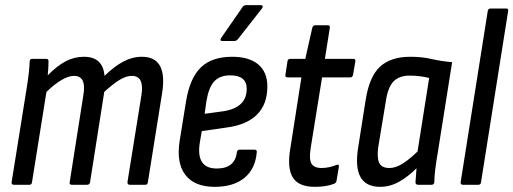

<svg xmlns="http://www.w3.org/2000/svg" viewBox="-20 -716 1989 744"><path d="M34 0Q24 0 25 -10L82 -366Q94 -438 95 -479Q96 -488 105 -488H159Q168 -488 168 -479Q168 -455 165 -424Q201 -461 234.5 -478.5Q268 -496 305 -496Q379 -496 385 -422Q423 -459 458 -477.5Q493 -496 530 -496Q631 -496 608 -354L553 -10Q552 0 543 0H483Q473 0 474 -11L528 -347Q540 -422 491 -422Q469 -422 443.5 -406.5Q418 -391 384 -360L329 -10Q327 0 318 0H258Q248 0 250 -10L303 -347Q316 -422 267 -422Q225 -422 160 -360L104 -10Q103 0 94 0Z M812 8Q734 8 698.5 -38Q663 -84 676 -169L701 -324Q716 -414 758.5 -455Q801 -496 880 -496Q945 -496 980.5 -466.5Q1016 -437 1016 -381Q1016 -312 976 -272Q936 -232 859 -222L762 -208L754 -162Q739 -63 820 -63Q891 -63 898 -127Q900 -136 908 -136H966Q976 -136 975 -127Q970 -62 927.5 -27Q885 8 812 8ZM773 -275 846 -285Q936 -299 936 -372Q936 -424 872 -424Q832 -424 810.5 -401Q789 -378 780 -325ZM842 -557Q830 -557 837 -569L918 -686Q923 -696 933 -696H991Q996 -696 997.5 -692Q999 -688 995 -683L904 -567Q897 -557 888 -557Z M1200 8Q1137 8 1114.5 -28.5Q1092 -65 1105 -141L1148 -416H1095Q1084 -416 1086 -426L1094 -479Q1096 -488 1105 -488H1163L1190 -608Q1193 -618 1201 -618H1250Q1260 -618 1258 -608L1239 -488H1348Q1359 -488 1357 -478L1348 -426Q1346 -416 1337 -416H1228L1184 -143Q1177 -99 1187 -82Q1197 -65 1226 -65Q1242 -65 1257 -68.5Q1272 -72 1284 -77Q1295 -81 1293 -69L1284 -15Q1282 -7 1275 -4Q1244 8 1200 8Z M1453 8Q1343 8 1368 -145L1397 -329Q1411 -419 1452.5 -457.5Q1494 -496 1570 -496Q1615 -496 1651.5 -487.5Q1688 -479 1732 -475L1676 -122Q1663 -48 1663 -10Q1662 0 1652 0H1600Q1590 0 1590 -10Q1591 -22 1592 -36Q1593 -50 1594 -64Q1561 -31 1526 -11.5Q1491 8 1453 8ZM1489 -65Q1513 -65 1539.5 -81.5Q1566 -98 1598 -129L1643 -414Q1605 -423 1568 -423Q1527 -423 1505 -400.5Q1483 -378 1475 -323L1446 -148Q1440 -107 1449 -86Q1458 -65 1489 -65Z M1774 0Q1764 0 1765 -10L1870 -673Q1872 -683 1881 -683H1942Q1951 -683 1949 -673L1844 -10Q1843 0 1834 0Z"/></svg>

Font: Sofia Sans Condensed Medium
Style: Italic
Weight: 500
Italic angle: -9°
Designer: Botio Nikoltchev, Ani Petrova
Foundry: lettersoup
Version: Version 4.101; ttfautohint (v1.8.4.7-5d5b)